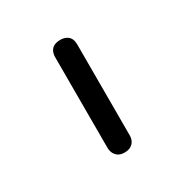

<svg xmlns="http://www.w3.org/2000/svg" viewBox="-83 -650 414 429"><g transform="rotate(-30 123.5 -435.0)"><path d="M123 -290Q114 -290 108 -293.5Q102 -297 98.5 -303.5Q95 -310 95 -319V-552Q95 -561 98.5 -567.5Q102 -574 108.5 -577Q115 -580 124 -580Q133 -580 139.5 -576.5Q146 -573 149 -567Q152 -561 152 -551V-318Q152 -309 148.5 -303Q145 -297 139 -293.5Q133 -290 123 -290Z"/></g></svg>

Font: Fredoka Light Light
Style: Regular
Weight: 300
Version: Version 2.001